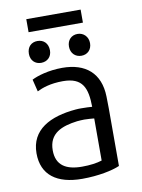

<svg xmlns="http://www.w3.org/2000/svg" viewBox="-90 -870 696 943"><g transform="rotate(-10 257.5 -398.0)"><path d="M396 -638C396 -670 373 -693 343 -693C313 -693 291 -672 291 -639C291 -605 314 -584 344 -584C374 -584 396 -605 396 -638ZM196 -637C196 -672 174 -693 143 -693C113 -693 91 -673 91 -638C91 -605 113 -584 143 -584C174 -584 196 -605 196 -637ZM108 -743H379V-808H108ZM352 -60C327 -52 294 -47 252 -47C173 -47 124 -76 124 -151C124 -236 189 -261 267 -271C280 -272 292 -273 303 -273C322 -273 338 -271 352 -270ZM431 -19V-307C431 -327 430 -347 430 -366C427 -482 357 -542 240 -542C171 -542 114 -524 87 -510L102 -449C128 -462 169 -477 232 -477C331 -477 351 -421 352 -328C340 -329 319 -330 298 -330C289 -330 279 -330 270 -329C141 -318 43 -268 43 -150C43 -42 117 12 243 12C324 12 395 -3 431 -19Z"/></g></svg>

Font: Repo
Style: Regular
Weight: 400
Designer: Stefan Peev
Foundry: Context Ltd
Version: Version 0.000